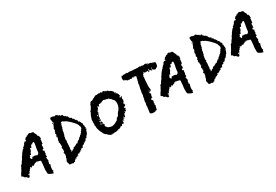

<svg xmlns="http://www.w3.org/2000/svg" viewBox="29 -1211 2799 1944"><g transform="rotate(-30 1428.5 -239.5)"><path d="M-4 -126Q-3 -127 -3 -129Q-1 -133 8 -150Q16 -164 21 -169Q24 -172 25 -175Q25 -176 26.5 -178Q28 -180 29 -182Q30 -184 30 -185Q31 -186 31 -187L36 -196L41 -205L45 -212H46V-217L44 -219Q45 -219 54 -226Q56 -228 59 -230.5Q62 -233 63 -234L65 -236Q70 -250 87 -269L88 -271Q90 -273 92 -275L96 -288Q100 -291 109 -304Q112 -309 115.5 -315Q119 -321 120 -323Q126 -328 134 -340Q140 -349 147 -356L153 -357Q154 -357 156 -359L157 -361V-362L156 -367L159 -372H163Q167 -372 168 -376L169 -381L177 -384L180 -387Q182 -388 180 -390V-391Q184 -391 185 -395L187 -402L200 -412L202 -414L203 -419H206Q205 -419 205 -418Q203 -416 205 -413Q207 -411 210 -411L216 -412Q217 -412 219 -414Q220 -417 219 -418V-420L218 -422Q216 -424 214 -425L217 -428Q223 -432 224 -436L226 -438Q228 -441 230 -443L233 -446H241Q243 -446 244 -447L246 -449L247 -455L254 -456Q255 -457 256 -457Q258 -454 261 -454Q265 -454 266 -458V-459Q266 -462 265 -463L271 -464H272Q274 -462 275 -464L285 -466L292 -463L293 -461Q294 -458 298 -458L307 -459L310 -457Q313 -456 316 -457L317 -458L323 -452Q323 -451 325 -451L328 -450L329 -441V-439Q332 -436 332 -435Q338 -424 345 -409V-407L343 -402V-400L344 -398L346 -396H351Q352 -393 355 -393V-384Q355 -382 358 -380L360 -379L358 -369V-366L360 -360L358 -355L355 -354Q349 -353 351 -349V-345L352 -342L353 -341V-339L352 -337Q351 -336 351 -334L347 -302L345 -303L342 -304Q339 -304 337 -302Q334 -299 335 -296L336 -294L334 -292Q333 -291 333 -289V-283Q333 -280 336 -278H338Q337 -277 335 -274L333 -271V-266Q333 -262 334 -261L335 -259V-257L336 -256V-254L331 -258Q328 -261 325 -259Q323 -253 323 -253L324 -252L321 -253H319L317 -251Q314 -248 316 -247Q318 -241 320 -239L323 -238L326 -237H330L329 -235Q328 -234 328 -230L329 -228Q325 -227 327 -223V-222L326 -221Q324 -219 324 -217L326 -206L325 -204V-202Q324 -198 322 -198Q319 -196 319 -193L322 -169Q314 -169 310 -165Q306 -161 309 -158L313 -154L311 -148Q309 -145 311 -143L315 -138L314 -126L307 -117Q306 -114 307 -111L309 -107Q304 -102 304 -92Q304 -91 306 -89Q307 -88 309 -88H312L313 -86Q299 -52 302 -22Q302 -20 305 -18L308 -16L301 -9Q301 -8 300 -7L297 11Q268 5 244 -13L242 -19Q238 -26 240 -42V-48Q238 -62 240 -72Q240 -82 241 -86L242 -88V-91Q244 -99 244 -101V-111Q246 -113 245 -118L246 -121V-123Q245 -127 246 -133L247 -138V-144L248 -152V-159Q248 -161 247 -162Q247 -166 244 -166L230 -171H227L225 -170L223 -171L221 -172H219L218 -173Q218 -176 216 -176Q213 -177 212 -176Q207 -174 207 -169H206V-175Q206 -180 202 -180Q200 -180 199 -179Q197 -177 197 -176L196 -172Q195 -173 193 -173L185 -175Q182 -175 180 -172L177 -164L174 -166Q172 -168 169 -166L160 -159Q159 -159 158 -158L152 -156L151 -160Q150 -164 146 -164H144Q143 -164 141 -162Q140 -161 140 -159L141 -155L138 -156H135L133 -155L129 -151L121 -150L113 -149Q112 -149 111 -148L104 -142L103 -141L102 -139V-133Q100 -131 96 -131Q91 -131 91 -127L89 -117L83 -113Q82 -112 82 -112Q82 -110 81 -110Q81 -108 82 -107L84 -103L83 -101Q83 -100 82 -100L70 -91Q68 -89 68 -86L69 -79L67 -75L64 -77Q61 -79 59 -77L55 -75L54 -76Q51 -77 48 -80Q47 -85 38 -92L34 -96Q32 -98 30 -98L26 -97L15 -106L13 -114L11 -116Q8 -119 6 -119Q-1 -120 -4 -126ZM175 -253H172Q167 -253 167 -248L168 -240Q168 -238 169 -237L173 -233L172 -232Q172 -225 179 -224H180Q184 -224 184 -227Q186 -229 186 -231L189 -237Q191 -241 192 -242L206 -239Q208 -239 209 -240L212 -241L232 -237L241 -231Q243 -229 246 -231L258 -238L260 -240L265 -251Q266 -251 266 -253Q265 -258 267 -271L268 -280L270 -290L271 -299L273 -308L274 -313L275 -317Q276 -318 276.5 -321Q277 -324 277 -326V-330L278 -335L279 -340L280 -345V-362L278 -366Q275 -367 274 -366L261 -363Q258 -363 258 -359L257 -354L252 -352Q252 -354 249 -355H247L245 -354H242Q241 -354 240 -353L238 -351V-348L239 -346L240 -345L237 -343Q235 -341 235 -340Q234 -327 227 -327L226 -326L224 -325Q224 -327 223 -327L222 -328Q221 -328 220 -329Q219 -330 218 -329L215 -328Q212 -325 213 -322Q214 -321 214 -320L212 -316V-310L204 -293L200 -291Q198 -289 198 -287Q193 -271 189 -264Q187 -269 180 -269Q176 -269 176 -264ZM70 -111 68 -109Q67 -108 68 -107Q68 -98 74 -98H77Q81 -99 81 -102V-105L80 -107L75 -110Q74 -112 70 -111ZM121 -150 123 -151H124L127 -154Q127 -158 126 -159L124 -160L122 -162H120Q118 -162 116 -159V-158L115 -156Q114 -154 115 -153L117 -151Q118 -150 121 -150ZM123 -158Q124 -158 124 -157V-155L120 -159Q123 -159 123 -158ZM263 -456 262 -459 266 -460 265 -458Q264 -456 263 -456ZM221 -321 220 -323 222 -324Q222 -322 221 -321ZM215 -168V-169L216 -170Q216 -168 215 -168Z M473 -8 472 -13 471 -18Q469 -26 471 -30L477 -42L484 -55L483 -57L481 -59Q480 -62 483 -65L485 -67L487 -70Q492 -82 492 -97L494 -98L493 -101L492 -104L488 -108Q490 -110 490 -111L489 -112L487 -113Q484 -117 489 -123L491 -122L493 -121L496 -127L499 -132L498 -138L496 -143L500 -149L498 -158L495 -169Q497 -175 497 -177L502 -181L506 -185L505 -187Q503 -189 502 -190Q504 -196 504 -201L503 -206V-211Q503 -212 501 -213L499 -214L501 -215Q503 -216 503 -217V-226H497L498 -228V-231L497 -233L496 -235Q495 -238 496 -241Q502 -239 503 -239Q504 -240 504 -242L503 -243L502 -244V-254L500 -258L497 -262H504L507 -268V-270Q509 -272 510 -276L511 -278L512 -281L509 -286L505 -291L506 -293L507 -294Q507 -296 505 -298L508 -304Q514 -306 515 -306L514 -307Q513 -308 513 -309H510L507 -308Q507 -310 506 -311L514 -313Q516 -319 513 -323L511 -327L509 -331L512 -335Q514 -337 516 -338V-343L515 -348L519 -351L523 -354V-368L522 -382Q525 -386 531 -394Q532 -397 534 -407L537 -410L538 -415L539 -419L547 -425L555 -432L551 -436L548 -433L546 -429Q542 -426 538 -425L533 -430V-429Q536 -436 550 -441Q547 -447 543 -451Q544 -457 543 -467L541 -474L540 -482L544 -488L548 -493L551 -494H567L572 -493L575 -491L579 -489Q584 -489 586 -490Q587 -487 590 -484Q601 -488 610 -490Q611 -489 614 -487L618 -482L621 -480L624 -479Q629 -477 627 -474L631 -472L635 -470Q636 -469 639 -470H643L644 -466L645 -462Q646 -458 652 -456Q652 -457 655 -460Q657 -459 666 -459L668 -455L671 -451L670 -448L669 -445L673 -443L677 -441Q681 -440 679 -433L684 -432L688 -431L690 -432H693L696 -420H704Q706 -420 706 -418L707 -417Q707 -416 707.5 -414.5Q708 -413 709 -410.5Q710 -408 711 -406V-402L713 -400L716 -398Q718 -392 718 -392L721 -391H724Q727 -390 729 -386H735Q737 -380 737 -380Q737 -378 735 -368Q742 -370 743 -371L744 -369V-367L746 -366L748 -365L752 -358L756 -350V-345H764L766 -340L768 -334L771 -332L775 -330Q776 -329 775 -328Q775 -326 773 -318Q773 -317 775 -315Q781 -315 784 -316Q785 -307 792 -302Q793 -299 792 -296L791 -292L790 -289L794 -291L798 -292Q798 -287 797 -286Q798 -285 804 -277L802 -271L799 -264L800 -262V-259L803 -258H806L809 -257Q808 -256 805.5 -255Q803 -254 801 -254L803 -253L804 -251L806 -249Q804 -243 804 -242Q804 -240 806 -232L810 -228Q807 -226 805 -222L802 -221L799 -220Q801 -218 801 -217H810Q807 -212 804 -206H800L797 -195L794 -184Q794 -183 792 -179L790 -177L789 -174Q787 -166 787 -165Q782 -163 776 -159Q777 -157 775 -153L773 -150L771 -148H767V-141Q766 -139 759 -132L753 -133L747 -134L750 -125H744L742 -119L739 -112H736L732 -111L730 -112Q728 -114 727 -115V-112L729 -109L731 -106L727 -103L724 -101Q723 -101 721 -103L720 -105L719 -107L718 -108H716L713 -100L711 -92L701 -90L691 -87L690 -85L688 -83L685 -78V-74L684 -70L682 -68L679 -66L676 -68L672 -71L669 -65H664Q662 -67 659 -68L658 -67L657 -65Q658 -64 660 -61H659L657 -60L655 -55L653 -50Q651 -51 646.5 -53.5Q642 -56 640 -57Q641 -55 642.5 -52Q644 -49 644 -48L642 -44Q641 -45 639 -46L637 -48Q635 -44 633 -43L631 -41L629 -38Q625 -42 621 -42L622 -38L623 -34Q620 -34 619 -33L616 -36L613 -38Q611 -36 608 -35L605 -38Q603 -32 603 -31Q603 -30 605 -22H603L600 -21L598 -23L595 -25Q594 -24 592 -17Q581 -17 578 -16L575 -13L571 -9Q570 -9 569 -8L567 0L565 -1H562L564 -4L565 -7Q565 -8 563 -14Q563 -13 561.5 -8Q560 -3 559 0H557L554 -1L552 2L549 5L545 7V11L544 15Q541 16 537 18L531 16L528 20L525 24L521 22H520L518 23L513 20L507 16H506Q505 16 503.5 16.5Q502 17 499.5 17.5Q497 18 495 18L487 16L479 13Q474 3 477 -4ZM566 -118 562 -116 561 -115 558 -114 561 -113H563L565 -112L566 -104V-96Q560 -93 560 -88L562 -86L568 -92L574 -89Q577 -101 589 -101L593 -102L596 -104L597 -108L598 -112L601 -114L605 -116L610 -117H615Q643 -131 650 -136L654 -133L657 -130Q658 -132 658 -138H662L664 -143L666 -147L672 -149L676 -151Q678 -155 679 -156L680 -157L681 -158L689 -156L690 -158L691 -161Q691 -162 692 -162L693 -164L696 -167L697 -169L698 -171L700 -172H702L704 -175L705 -177H709L713 -180L716 -183Q719 -186 720 -193Q722 -192 729 -192Q732 -197 734 -202Q740 -206 743 -208Q744 -211 744 -218L749 -221L751 -222L753 -223Q755 -233 755 -234L759 -236L763 -238L765 -244L767 -249Q770 -263 763 -273Q761 -275 761 -277Q761 -292 733 -323Q730 -326 722.5 -334Q715 -342 711 -346Q699 -358 694 -362L683 -371L671 -381L657 -388L642 -395Q642 -400 641 -402Q638 -399 636 -399Q625 -400 620 -402L614 -398Q615 -394 617 -392Q613 -380 605 -372L609 -366L606 -362L603 -357V-354L602 -351Q602 -348 604 -344L600 -341L597 -339L596 -331L595 -323Q593 -321 590 -320L591 -314Q589 -312 589 -310Q589 -309 591 -299L589 -296L587 -292L581 -265H577L576 -250Q574 -239 572 -234L574 -230L572 -226L570 -223L572 -218L574 -214V-200Q573 -200 572 -201Q571 -202 569 -202V-197L570 -187V-176Q567 -148 567 -146Q566 -145 566 -143L567 -140L568 -137L567 -133V-128Q565 -123 563 -122Q564 -121 566 -118ZM507 -139Q503 -143 500 -141Q504 -137 507 -139ZM531 -370H530L528 -371Q527 -371 526 -368H529Q530 -367 530 -369ZM512 -292 513 -289V-287H515V-290ZM521 -190H516L519 -187Q519 -188 521 -190ZM493 -104H496Q494 -106 494 -107Q493 -106 493 -104ZM631 -46 630 -48Q630 -47 631 -46ZM527 -380 525 -379Q527 -379 527 -380ZM495 -119V-117Q496 -117 497 -118Q496 -118 495 -119ZM794 -280H797Q796 -281 794 -281ZM742 -200H741Q741 -199 742 -198Z M899 -195H897Q895 -196 897 -201L898 -204V-206L899 -210L900 -213Q899 -215 899 -222V-230Q897 -239 900 -243V-259Q900 -270 903 -274L911 -299L913 -302L914 -306Q916 -312 916 -314Q920 -315 922 -322L924 -326Q925 -328 927 -330L928 -335L929 -340Q931 -347 930 -350L934 -346Q935 -354 941 -356L946 -366Q949 -372 953 -375Q955 -384 960 -387Q959 -393 963 -397Q963 -398 961 -400L970 -413L978 -426Q987 -434 993 -432H998Q1000 -432 1006 -434L1012 -439L1018 -443Q1026 -448 1033 -448Q1035 -450 1036 -453Q1046 -454 1053 -461H1058L1062 -460L1068 -461Q1071 -461 1073 -458Q1074 -462 1080 -461H1089Q1097 -465 1099 -465Q1101 -464 1105 -456Q1106 -460 1110 -462H1113Q1117 -462 1118 -463Q1119 -456 1132 -453Q1134 -461 1145 -461L1151 -456L1158 -450L1161 -452L1164 -454Q1165 -448 1166.5 -445Q1168 -442 1172 -443H1175L1179 -444Q1181 -444 1187 -442L1190 -438L1193 -434Q1197 -430 1202 -428Q1203 -422 1213 -424Q1217 -421 1226 -412L1231 -406L1237 -399L1236 -396V-393Q1237 -390 1240 -389Q1235 -381 1240 -376Q1244 -377 1243 -381V-384L1242 -387Q1245 -392 1247 -388Q1248 -387 1248 -382Q1253 -380 1251 -370Q1260 -369 1264 -359L1266 -350L1267 -340H1269L1272 -339Q1274 -335 1272.5 -333.5Q1271 -332 1265 -333Q1263 -333 1263 -331Q1262 -323 1257 -315Q1263 -318 1267 -318Q1268 -322 1281 -322Q1279 -317 1285 -314Q1283 -313 1280 -313H1278L1276 -307L1274 -302Q1273 -295 1274 -289L1280 -287Q1275 -284 1276 -280Q1276 -276 1275 -275Q1274 -271 1267 -266Q1273 -266 1274 -265Q1275 -264 1275 -260H1272L1268 -259Q1263 -257 1262 -255Q1263 -245 1262 -244Q1268 -241 1268 -236L1267 -229L1266 -223Q1265 -218 1258 -216Q1253 -221 1245 -214Q1249 -210 1245 -206Q1256 -202 1258 -197Q1249 -194 1247 -183Q1250 -178 1247 -174Q1246 -172 1240 -168Q1235 -170 1235 -175Q1232 -177 1230 -175L1228 -173Q1228 -172 1230 -170Q1233 -168 1236 -170Q1236 -167 1235 -166L1233 -167Q1230 -167 1229 -160Q1225 -151 1221 -155L1219 -156L1217 -157Q1216 -158 1215 -157Q1214 -154 1214 -147V-136Q1213 -134 1211 -136L1209 -137L1208 -138L1209 -134L1210 -129Q1209 -128 1208 -124L1207 -122L1205 -119L1202 -120Q1199 -122 1197 -124Q1200 -128 1195 -135Q1191 -128 1191 -124V-121Q1191 -118 1190 -116V-114L1191 -111Q1193 -108 1191 -105L1188 -109L1186 -113Q1184 -116 1179 -118Q1176 -113 1177 -109Q1177 -105 1182 -110Q1183 -107 1185 -103H1177Q1183 -98 1180 -88Q1177 -91 1176 -95L1175 -100Q1173 -104 1169 -105Q1165 -100 1166 -93L1167 -86V-79Q1160 -79 1157 -67Q1148 -76 1145 -78Q1142 -76 1142 -73V-70L1140 -68Q1138 -66 1137 -64L1134 -58Q1131 -61 1130 -61Q1128 -61 1127 -60Q1125 -58 1122 -62L1119 -61L1117 -60Q1115 -56 1113 -55L1110 -53L1108 -51Q1107 -48 1104 -48L1100 -49Q1097 -50 1092 -45Q1085 -50 1083 -48L1081 -44L1080 -41L1079 -38L1074 -42L1068 -46L1067 -42L1065 -38L1061 -41L1058 -44Q1055 -42 1057 -40L1058 -38L1059 -35Q1057 -35 1056 -36L1053 -38Q1045 -34 1039 -40L1032 -37L1027 -35Q1021 -34 1015 -40Q1010 -29 999 -38Q994 -33 993 -33L988 -39L984 -43Q980 -45 978 -45Q976 -50 971 -48L968 -53L964 -58Q960 -65 954 -67Q949 -67 945 -74L942 -78Q941 -80 936 -81Q934 -91 928 -97V-100Q928 -101 926 -103Q922 -107 919 -115L917 -121L914 -127L911 -133L910 -139Q908 -145 905 -151Q898 -177 901 -194ZM956 -208Q958 -206 960 -206H963Q966 -206 972 -200L974 -202L975 -204L978 -200L981 -195Q984 -190 980 -186L981 -184L982 -183Q984 -181 982 -179L980 -181L977 -182Q977 -174 974 -172Q973 -170 974 -169Q975 -168 978 -169L983 -171L987 -173Q992 -160 988 -156L986 -154L985 -152Q983 -148 983 -145Q990 -141 987 -133Q997 -132 1004 -117Q1018 -116 1024 -110Q1030 -112 1033 -107Q1047 -109 1048 -105L1053 -107Q1055 -108 1058 -108Q1065 -108 1074 -112L1081 -115L1089 -117L1095 -122L1101 -126Q1105 -128 1113 -131Q1125 -140 1128 -155L1132 -157L1136 -158Q1142 -160 1144 -163L1148 -167Q1149 -168 1151 -170L1152 -172Q1166 -201 1181 -212Q1185 -225 1191 -227Q1219 -282 1197 -325Q1185 -332 1179 -346L1176 -348L1172 -350L1169 -353L1167 -355Q1164 -358 1161 -357Q1162 -372 1156 -369L1149 -361Q1144 -363 1146 -368Q1135 -376 1128 -371Q1125 -377 1119 -373L1116 -375L1114 -377Q1111 -379 1109 -377L1101 -383Q1093 -374 1086 -377L1081 -374L1076 -370Q1073 -369 1069 -369H1065Q1062 -371 1060 -365Q1041 -369 1039 -363L1038 -359V-356Q1037 -352 1030 -349Q1035 -341 1029 -339Q1027 -341 1027 -343V-348Q1028 -351 1022 -353L1021 -355V-356Q1021 -358 1019 -358Q1017 -356 1017 -355L1018 -353V-352Q1011 -351 1016 -342Q1012 -339 1012 -332Q1009 -331 1007 -324L1006 -320L1004 -316Q999 -318 999 -313L998 -310Q996 -308 995 -308V-319Q993 -320 991 -318Q989 -314 990 -313Q993 -312 995 -306L996 -302L999 -298Q997 -296 993 -295H986Q987 -291 992 -285L990 -282L989 -278Q987 -274 984 -276Q982 -274 983 -271L985 -269V-266Q979 -265 981 -253Q982 -249 981 -248L980 -246L979 -245Q976 -244 982 -236H974Q977 -234 978 -229Q979 -227 979 -222Q976 -210 968 -208L970 -214Q961 -217 956 -208ZM948 -186 952 -183 957 -181Q964 -178 965 -174L968 -176L972 -177Q970 -178 967 -180Q964 -182 963 -182Q965 -188 964 -189L959 -184Q951 -192 948 -186ZM971 -276H969Q967 -278 966 -276Q971 -266 974 -262Q976 -264 976 -268L977 -272Q977 -274 979 -276Q973 -279 971 -276ZM967 -195V-197Q964 -199 962 -197Q961 -197 961 -195L963 -193Q964 -192 968 -192ZM970 -234 968 -233 967 -232Q965 -232 965 -230L969 -227L973 -224Q974 -228 970 -234ZM1002 -328Q1002 -332 998 -328Q998 -322 999 -319Q1002 -324 1002 -328ZM954 -234 963 -225Q961 -234 954 -234ZM999 -403 997 -400Q996 -399 998 -395Q1001 -399 999 -403ZM991 -286Q995 -280 998 -283Q992 -287 991 -286ZM1153 -446 1152 -445 1151 -443 1153 -441 1155 -442V-444ZM995 -142 986 -139Q993 -138 995 -142ZM1276 -219 1278 -222 1279 -224 1276 -225 1272 -226Q1272 -225 1273.5 -223Q1275 -221 1276 -219ZM1252 -259Q1253 -263 1250 -264Q1249 -260 1252 -259ZM1257 -166V-168L1256 -171Q1254 -166 1257 -166ZM1256 -178Q1255 -178 1254 -179Q1253 -180 1252 -181Q1252 -177 1256 -178ZM1088 -409V-404L1090 -406L1091 -408Q1089 -408 1088 -409ZM1272 -317Q1270 -319 1269 -321Q1270 -317 1272 -317ZM1268 -345 1269 -344Q1270 -344 1270 -345Q1269 -346 1268 -345ZM1269 -250 1268 -248H1270Q1270 -250 1271 -252ZM1247 -175V-173L1248 -174Q1247 -174 1247 -175Z M1385 -445Q1378 -445 1375 -459Q1374 -462 1374 -470V-480Q1375 -481 1377 -485L1379 -490Q1380 -497 1384 -499Q1388 -501 1389 -498L1390 -495L1391 -493L1395 -497L1400 -500Q1405 -505 1410 -498Q1414 -500 1417 -500L1424 -499Q1433 -498 1437 -503Q1439 -497 1442 -499L1445 -500H1449Q1449 -495 1454 -492Q1461 -500 1463 -498L1464 -496L1467 -495Q1471 -495 1478 -498L1485 -496L1492 -494Q1500 -492 1507 -495Q1509 -492 1513 -490Q1517 -489 1519 -495Q1525 -488 1533 -493L1539 -491L1545 -490Q1550 -489 1558 -491Q1562 -487 1567 -489L1571 -491Q1575 -493 1576 -493L1578 -488L1579 -489L1581 -490L1583 -492Q1584 -493 1588 -491Q1591 -493 1594 -490L1597 -487L1600 -485Q1601 -485 1602 -486Q1604 -488 1605 -490Q1609 -490 1610 -489L1614 -485Q1617 -482 1622 -483Q1623 -489 1631 -487Q1630 -485 1630 -482Q1632 -480 1633 -480Q1636 -480 1637 -481Q1639 -483 1639 -486L1645 -487H1652Q1653 -483 1657 -484L1660 -486Q1664 -486 1665 -485Q1662 -480 1665 -474Q1667 -467 1672 -471L1673 -477Q1673 -480 1675 -482Q1679 -474 1679 -474L1681 -465Q1683 -474 1690 -471L1693 -469L1696 -468Q1698 -467 1702 -469Q1704 -469 1706 -467L1709 -464Q1710 -460 1715 -462L1719 -461L1723 -460Q1727 -459 1728 -455Q1731 -458 1743 -452Q1744 -453 1748 -453Q1751 -453 1749 -451Q1753 -433 1748 -415Q1742 -396 1724 -393Q1721 -385 1714 -386L1708 -387L1703 -390L1699 -392L1695 -395Q1692 -396 1690 -402L1688 -403H1686Q1690 -417 1688 -426Q1683 -424 1684 -417V-410Q1684 -408 1682 -404Q1687 -395 1683 -391Q1683 -392 1681.5 -396Q1680 -400 1679 -402Q1677 -400 1676 -398V-396L1675 -394Q1670 -392 1669 -399L1667 -406Q1666 -408 1663 -411Q1663 -410 1661 -400Q1658 -404 1656 -415L1655 -422V-429Q1652 -428 1650 -421L1649 -415L1648 -409L1650 -406L1653 -403Q1656 -398 1655 -397Q1650 -403 1642 -398L1638 -402V-406L1637 -410Q1635 -419 1630 -412V-413Q1624 -403 1621 -412Q1620 -413 1618 -411L1617 -409L1616 -408L1614 -410L1611 -411Q1608 -412 1607 -415Q1600 -409 1598 -414L1597 -420L1596 -427Q1592 -427 1592 -418Q1592 -413 1590 -411Q1589 -407 1583 -405Q1569 -399 1582 -394Q1580 -392 1579 -392H1577L1576 -391Q1573 -388 1571 -387Q1575 -382 1573 -371L1572 -362L1571 -354Q1570 -340 1568 -313L1567 -293L1566 -274Q1565 -271 1566 -262L1567 -254L1569 -245Q1571 -224 1566 -221Q1566 -228 1565 -229Q1562 -223 1559 -220Q1555 -218 1553 -218Q1548 -216 1548 -212Q1541 -215 1539 -214Q1535 -214 1537 -211L1541 -207Q1545 -204 1550 -204Q1547 -199 1548 -198L1549 -196L1551 -194Q1555 -190 1551 -187Q1548 -188 1546.5 -186.5Q1545 -185 1546 -181V-173Q1545 -171 1544 -167.5Q1543 -164 1543 -163Q1547 -156 1543 -152L1541 -153L1539 -155Q1537 -158 1535 -156L1533 -153L1530 -150Q1527 -147 1528 -143Q1522 -144 1519 -141Q1522 -138 1527 -137Q1529 -128 1539 -127Q1532 -117 1534 -115H1535L1536 -114Q1537 -113 1536 -109Q1531 -107 1531 -103V-99Q1530 -97 1528 -95L1532 -93L1536 -90Q1522 -85 1534 -73Q1533 -71 1531 -65L1529 -56Q1528 -45 1521 -38Q1529 -35 1525 -31L1523 -29L1521 -26Q1518 -23 1518 -20Q1511 -23 1509 -28Q1510 -18 1500 -17L1491 -16Q1490 -16 1486.5 -15.5Q1483 -15 1482 -14Q1479 -17 1473 -17H1468L1463 -16L1457 -20L1450 -24Q1443 -28 1443 -34Q1445 -38 1445 -41V-48Q1445 -58 1449 -62Q1448 -66 1448 -74L1451 -86Q1455 -102 1452 -110L1454 -123L1457 -135Q1461 -151 1458 -159Q1467 -188 1471 -219Q1475 -220 1475 -224Q1475 -228 1472 -229Q1475 -234 1475 -240V-246L1474 -251Q1480 -266 1481 -282L1483 -297Q1485 -307 1487 -312Q1489 -314 1490 -318V-323Q1488 -331 1495 -334Q1487 -339 1493 -350L1495 -355L1497 -359Q1499 -364 1497 -367Q1500 -368 1500 -371V-376Q1499 -383 1505 -385Q1503 -391 1503 -395Q1505 -401 1509 -402Q1507 -406 1509 -414L1510 -419L1511 -423Q1510 -430 1494 -424Q1495 -429 1493.5 -431.5Q1492 -434 1490 -433Q1484 -431 1482 -423L1479 -426L1478 -429V-431Q1478 -436 1473 -428Q1472 -430 1470 -432Q1469 -433 1468 -433Q1466 -433 1463 -427L1459 -423Q1457 -421 1455 -421V-427Q1451 -427 1448 -428L1440 -429Q1433 -430 1431 -421Q1429 -423 1429 -425L1428 -429Q1425 -432 1421 -430L1418 -428Q1415 -428 1414 -429Q1413 -431 1409 -435L1402 -438Q1393 -443 1392 -449Q1388 -445 1385 -445ZM1551 -235 1549 -231 1545 -228Q1542 -223 1544 -221Q1551 -223 1552 -227Q1555 -230 1551 -235ZM1620 -416Q1624 -419 1621 -425Q1618 -421 1620 -416ZM1542 -245 1544 -243 1546 -241Q1547 -240 1549 -241Q1546 -246 1542 -245ZM1386 -450Q1390 -451 1388 -456Q1384 -452 1386 -450ZM1551 -274Q1549 -278 1545 -276Q1547 -273 1551 -274ZM1721 -448Q1721 -454 1722 -456Q1717 -452 1721 -448ZM1704 -305V-308Q1703 -306 1704 -305ZM1709 -359V-358Z M1625 -126Q1626 -127 1626 -129Q1628 -133 1637 -150Q1645 -164 1650 -169Q1653 -172 1654 -175Q1654 -176 1655.5 -178Q1657 -180 1658 -182Q1659 -184 1659 -185Q1660 -186 1660 -187L1665 -196L1670 -205L1674 -212H1675V-217L1673 -219Q1674 -219 1683 -226Q1685 -228 1688 -230.5Q1691 -233 1692 -234L1694 -236Q1699 -250 1716 -269L1717 -271Q1719 -273 1721 -275L1725 -288Q1729 -291 1738 -304Q1741 -309 1744.5 -315Q1748 -321 1749 -323Q1755 -328 1763 -340Q1769 -349 1776 -356L1782 -357Q1783 -357 1785 -359L1786 -361V-362L1785 -367L1788 -372H1792Q1796 -372 1797 -376L1798 -381L1806 -384L1809 -387Q1811 -388 1809 -390V-391Q1813 -391 1814 -395L1816 -402L1829 -412L1831 -414L1832 -419H1835Q1834 -419 1834 -418Q1832 -416 1834 -413Q1836 -411 1839 -411L1845 -412Q1846 -412 1848 -414Q1849 -417 1848 -418V-420L1847 -422Q1845 -424 1843 -425L1846 -428Q1852 -432 1853 -436L1855 -438Q1857 -441 1859 -443L1862 -446H1870Q1872 -446 1873 -447L1875 -449L1876 -455L1883 -456Q1884 -457 1885 -457Q1887 -454 1890 -454Q1894 -454 1895 -458V-459Q1895 -462 1894 -463L1900 -464H1901Q1903 -462 1904 -464L1914 -466L1921 -463L1922 -461Q1923 -458 1927 -458L1936 -459L1939 -457Q1942 -456 1945 -457L1946 -458L1952 -452Q1952 -451 1954 -451L1957 -450L1958 -441V-439Q1961 -436 1961 -435Q1967 -424 1974 -409V-407L1972 -402V-400L1973 -398L1975 -396H1980Q1981 -393 1984 -393V-384Q1984 -382 1987 -380L1989 -379L1987 -369V-366L1989 -360L1987 -355L1984 -354Q1978 -353 1980 -349V-345L1981 -342L1982 -341V-339L1981 -337Q1980 -336 1980 -334L1976 -302L1974 -303L1971 -304Q1968 -304 1966 -302Q1963 -299 1964 -296L1965 -294L1963 -292Q1962 -291 1962 -289V-283Q1962 -280 1965 -278H1967Q1966 -277 1964 -274L1962 -271V-266Q1962 -262 1963 -261L1964 -259V-257L1965 -256V-254L1960 -258Q1957 -261 1954 -259Q1952 -253 1952 -253L1953 -252L1950 -253H1948L1946 -251Q1943 -248 1945 -247Q1947 -241 1949 -239L1952 -238L1955 -237H1959L1958 -235Q1957 -234 1957 -230L1958 -228Q1954 -227 1956 -223V-222L1955 -221Q1953 -219 1953 -217L1955 -206L1954 -204V-202Q1953 -198 1951 -198Q1948 -196 1948 -193L1951 -169Q1943 -169 1939 -165Q1935 -161 1938 -158L1942 -154L1940 -148Q1938 -145 1940 -143L1944 -138L1943 -126L1936 -117Q1935 -114 1936 -111L1938 -107Q1933 -102 1933 -92Q1933 -91 1935 -89Q1936 -88 1938 -88H1941L1942 -86Q1928 -52 1931 -22Q1931 -20 1934 -18L1937 -16L1930 -9Q1930 -8 1929 -7L1926 11Q1897 5 1873 -13L1871 -19Q1867 -26 1869 -42V-48Q1867 -62 1869 -72Q1869 -82 1870 -86L1871 -88V-91Q1873 -99 1873 -101V-111Q1875 -113 1874 -118L1875 -121V-123Q1874 -127 1875 -133L1876 -138V-144L1877 -152V-159Q1877 -161 1876 -162Q1876 -166 1873 -166L1859 -171H1856L1854 -170L1852 -171L1850 -172H1848L1847 -173Q1847 -176 1845 -176Q1842 -177 1841 -176Q1836 -174 1836 -169H1835V-175Q1835 -180 1831 -180Q1829 -180 1828 -179Q1826 -177 1826 -176L1825 -172Q1824 -173 1822 -173L1814 -175Q1811 -175 1809 -172L1806 -164L1803 -166Q1801 -168 1798 -166L1789 -159Q1788 -159 1787 -158L1781 -156L1780 -160Q1779 -164 1775 -164H1773Q1772 -164 1770 -162Q1769 -161 1769 -159L1770 -155L1767 -156H1764L1762 -155L1758 -151L1750 -150L1742 -149Q1741 -149 1740 -148L1733 -142L1732 -141L1731 -139V-133Q1729 -131 1725 -131Q1720 -131 1720 -127L1718 -117L1712 -113Q1711 -112 1711 -112Q1711 -110 1710 -110Q1710 -108 1711 -107L1713 -103L1712 -101Q1712 -100 1711 -100L1699 -91Q1697 -89 1697 -86L1698 -79L1696 -75L1693 -77Q1690 -79 1688 -77L1684 -75L1683 -76Q1680 -77 1677 -80Q1676 -85 1667 -92L1663 -96Q1661 -98 1659 -98L1655 -97L1644 -106L1642 -114L1640 -116Q1637 -119 1635 -119Q1628 -120 1625 -126ZM1804 -253H1801Q1796 -253 1796 -248L1797 -240Q1797 -238 1798 -237L1802 -233L1801 -232Q1801 -225 1808 -224H1809Q1813 -224 1813 -227Q1815 -229 1815 -231L1818 -237Q1820 -241 1821 -242L1835 -239Q1837 -239 1838 -240L1841 -241L1861 -237L1870 -231Q1872 -229 1875 -231L1887 -238L1889 -240L1894 -251Q1895 -251 1895 -253Q1894 -258 1896 -271L1897 -280L1899 -290L1900 -299L1902 -308L1903 -313L1904 -317Q1905 -318 1905.5 -321Q1906 -324 1906 -326V-330L1907 -335L1908 -340L1909 -345V-362L1907 -366Q1904 -367 1903 -366L1890 -363Q1887 -363 1887 -359L1886 -354L1881 -352Q1881 -354 1878 -355H1876L1874 -354H1871Q1870 -354 1869 -353L1867 -351V-348L1868 -346L1869 -345L1866 -343Q1864 -341 1864 -340Q1863 -327 1856 -327L1855 -326L1853 -325Q1853 -327 1852 -327L1851 -328Q1850 -328 1849 -329Q1848 -330 1847 -329L1844 -328Q1841 -325 1842 -322Q1843 -321 1843 -320L1841 -316V-310L1833 -293L1829 -291Q1827 -289 1827 -287Q1822 -271 1818 -264Q1816 -269 1809 -269Q1805 -269 1805 -264ZM1699 -111 1697 -109Q1696 -108 1697 -107Q1697 -98 1703 -98H1706Q1710 -99 1710 -102V-105L1709 -107L1704 -110Q1703 -112 1699 -111ZM1750 -150 1752 -151H1753L1756 -154Q1756 -158 1755 -159L1753 -160L1751 -162H1749Q1747 -162 1745 -159V-158L1744 -156Q1743 -154 1744 -153L1746 -151Q1747 -150 1750 -150ZM1752 -158Q1753 -158 1753 -157V-155L1749 -159Q1752 -159 1752 -158ZM1892 -456 1891 -459 1895 -460 1894 -458Q1893 -456 1892 -456ZM1850 -321 1849 -323 1851 -324Q1851 -322 1850 -321ZM1844 -168V-169L1845 -170Q1845 -168 1844 -168Z M2102 -8 2101 -13 2100 -18Q2098 -26 2100 -30L2106 -42L2113 -55L2112 -57L2110 -59Q2109 -62 2112 -65L2114 -67L2116 -70Q2121 -82 2121 -97L2123 -98L2122 -101L2121 -104L2117 -108Q2119 -110 2119 -111L2118 -112L2116 -113Q2113 -117 2118 -123L2120 -122L2122 -121L2125 -127L2128 -132L2127 -138L2125 -143L2129 -149L2127 -158L2124 -169Q2126 -175 2126 -177L2131 -181L2135 -185L2134 -187Q2132 -189 2131 -190Q2133 -196 2133 -201L2132 -206V-211Q2132 -212 2130 -213L2128 -214L2130 -215Q2132 -216 2132 -217V-226H2126L2127 -228V-231L2126 -233L2125 -235Q2124 -238 2125 -241Q2131 -239 2132 -239Q2133 -240 2133 -242L2132 -243L2131 -244V-254L2129 -258L2126 -262H2133L2136 -268V-270Q2138 -272 2139 -276L2140 -278L2141 -281L2138 -286L2134 -291L2135 -293L2136 -294Q2136 -296 2134 -298L2137 -304Q2143 -306 2144 -306L2143 -307Q2142 -308 2142 -309H2139L2136 -308Q2136 -310 2135 -311L2143 -313Q2145 -319 2142 -323L2140 -327L2138 -331L2141 -335Q2143 -337 2145 -338V-343L2144 -348L2148 -351L2152 -354V-368L2151 -382Q2154 -386 2160 -394Q2161 -397 2163 -407L2166 -410L2167 -415L2168 -419L2176 -425L2184 -432L2180 -436L2177 -433L2175 -429Q2171 -426 2167 -425L2162 -430V-429Q2165 -436 2179 -441Q2176 -447 2172 -451Q2173 -457 2172 -467L2170 -474L2169 -482L2173 -488L2177 -493L2180 -494H2196L2201 -493L2204 -491L2208 -489Q2213 -489 2215 -490Q2216 -487 2219 -484Q2230 -488 2239 -490Q2240 -489 2243 -487L2247 -482L2250 -480L2253 -479Q2258 -477 2256 -474L2260 -472L2264 -470Q2265 -469 2268 -470H2272L2273 -466L2274 -462Q2275 -458 2281 -456Q2281 -457 2284 -460Q2286 -459 2295 -459L2297 -455L2300 -451L2299 -448L2298 -445L2302 -443L2306 -441Q2310 -440 2308 -433L2313 -432L2317 -431L2319 -432H2322L2325 -420H2333Q2335 -420 2335 -418L2336 -417Q2336 -416 2336.5 -414.5Q2337 -413 2338 -410.5Q2339 -408 2340 -406V-402L2342 -400L2345 -398Q2347 -392 2347 -392L2350 -391H2353Q2356 -390 2358 -386H2364Q2366 -380 2366 -380Q2366 -378 2364 -368Q2371 -370 2372 -371L2373 -369V-367L2375 -366L2377 -365L2381 -358L2385 -350V-345H2393L2395 -340L2397 -334L2400 -332L2404 -330Q2405 -329 2404 -328Q2404 -326 2402 -318Q2402 -317 2404 -315Q2410 -315 2413 -316Q2414 -307 2421 -302Q2422 -299 2421 -296L2420 -292L2419 -289L2423 -291L2427 -292Q2427 -287 2426 -286Q2427 -285 2433 -277L2431 -271L2428 -264L2429 -262V-259L2432 -258H2435L2438 -257Q2437 -256 2434.5 -255Q2432 -254 2430 -254L2432 -253L2433 -251L2435 -249Q2433 -243 2433 -242Q2433 -240 2435 -232L2439 -228Q2436 -226 2434 -222L2431 -221L2428 -220Q2430 -218 2430 -217H2439Q2436 -212 2433 -206H2429L2426 -195L2423 -184Q2423 -183 2421 -179L2419 -177L2418 -174Q2416 -166 2416 -165Q2411 -163 2405 -159Q2406 -157 2404 -153L2402 -150L2400 -148H2396V-141Q2395 -139 2388 -132L2382 -133L2376 -134L2379 -125H2373L2371 -119L2368 -112H2365L2361 -111L2359 -112Q2357 -114 2356 -115V-112L2358 -109L2360 -106L2356 -103L2353 -101Q2352 -101 2350 -103L2349 -105L2348 -107L2347 -108H2345L2342 -100L2340 -92L2330 -90L2320 -87L2319 -85L2317 -83L2314 -78V-74L2313 -70L2311 -68L2308 -66L2305 -68L2301 -71L2298 -65H2293Q2291 -67 2288 -68L2287 -67L2286 -65Q2287 -64 2289 -61H2288L2286 -60L2284 -55L2282 -50Q2280 -51 2275.5 -53.5Q2271 -56 2269 -57Q2270 -55 2271.5 -52Q2273 -49 2273 -48L2271 -44Q2270 -45 2268 -46L2266 -48Q2264 -44 2262 -43L2260 -41L2258 -38Q2254 -42 2250 -42L2251 -38L2252 -34Q2249 -34 2248 -33L2245 -36L2242 -38Q2240 -36 2237 -35L2234 -38Q2232 -32 2232 -31Q2232 -30 2234 -22H2232L2229 -21L2227 -23L2224 -25Q2223 -24 2221 -17Q2210 -17 2207 -16L2204 -13L2200 -9Q2199 -9 2198 -8L2196 0L2194 -1H2191L2193 -4L2194 -7Q2194 -8 2192 -14Q2192 -13 2190.5 -8Q2189 -3 2188 0H2186L2183 -1L2181 2L2178 5L2174 7V11L2173 15Q2170 16 2166 18L2160 16L2157 20L2154 24L2150 22H2149L2147 23L2142 20L2136 16H2135Q2134 16 2132.5 16.5Q2131 17 2128.5 17.5Q2126 18 2124 18L2116 16L2108 13Q2103 3 2106 -4ZM2195 -118 2191 -116 2190 -115 2187 -114 2190 -113H2192L2194 -112L2195 -104V-96Q2189 -93 2189 -88L2191 -86L2197 -92L2203 -89Q2206 -101 2218 -101L2222 -102L2225 -104L2226 -108L2227 -112L2230 -114L2234 -116L2239 -117H2244Q2272 -131 2279 -136L2283 -133L2286 -130Q2287 -132 2287 -138H2291L2293 -143L2295 -147L2301 -149L2305 -151Q2307 -155 2308 -156L2309 -157L2310 -158L2318 -156L2319 -158L2320 -161Q2320 -162 2321 -162L2322 -164L2325 -167L2326 -169L2327 -171L2329 -172H2331L2333 -175L2334 -177H2338L2342 -180L2345 -183Q2348 -186 2349 -193Q2351 -192 2358 -192Q2361 -197 2363 -202Q2369 -206 2372 -208Q2373 -211 2373 -218L2378 -221L2380 -222L2382 -223Q2384 -233 2384 -234L2388 -236L2392 -238L2394 -244L2396 -249Q2399 -263 2392 -273Q2390 -275 2390 -277Q2390 -292 2362 -323Q2359 -326 2351.5 -334Q2344 -342 2340 -346Q2328 -358 2323 -362L2312 -371L2300 -381L2286 -388L2271 -395Q2271 -400 2270 -402Q2267 -399 2265 -399Q2254 -400 2249 -402L2243 -398Q2244 -394 2246 -392Q2242 -380 2234 -372L2238 -366L2235 -362L2232 -357V-354L2231 -351Q2231 -348 2233 -344L2229 -341L2226 -339L2225 -331L2224 -323Q2222 -321 2219 -320L2220 -314Q2218 -312 2218 -310Q2218 -309 2220 -299L2218 -296L2216 -292L2210 -265H2206L2205 -250Q2203 -239 2201 -234L2203 -230L2201 -226L2199 -223L2201 -218L2203 -214V-200Q2202 -200 2201 -201Q2200 -202 2198 -202V-197L2199 -187V-176Q2196 -148 2196 -146Q2195 -145 2195 -143L2196 -140L2197 -137L2196 -133V-128Q2194 -123 2192 -122Q2193 -121 2195 -118ZM2136 -139Q2132 -143 2129 -141Q2133 -137 2136 -139ZM2160 -370H2159L2157 -371Q2156 -371 2155 -368H2158Q2159 -367 2159 -369ZM2141 -292 2142 -289V-287H2144V-290ZM2150 -190H2145L2148 -187Q2148 -188 2150 -190ZM2122 -104H2125Q2123 -106 2123 -107Q2122 -106 2122 -104ZM2260 -46 2259 -48Q2259 -47 2260 -46ZM2156 -380 2154 -379Q2156 -379 2156 -380ZM2124 -119V-117Q2125 -117 2126 -118Q2125 -118 2124 -119ZM2423 -280H2426Q2425 -281 2423 -281ZM2371 -200H2370Q2370 -199 2371 -198Z M2448 -126Q2449 -127 2449 -129Q2451 -133 2460 -150Q2468 -164 2473 -169Q2476 -172 2477 -175Q2477 -176 2478.5 -178Q2480 -180 2481 -182Q2482 -184 2482 -185Q2483 -186 2483 -187L2488 -196L2493 -205L2497 -212H2498V-217L2496 -219Q2497 -219 2506 -226Q2508 -228 2511 -230.5Q2514 -233 2515 -234L2517 -236Q2522 -250 2539 -269L2540 -271Q2542 -273 2544 -275L2548 -288Q2552 -291 2561 -304Q2564 -309 2567.5 -315Q2571 -321 2572 -323Q2578 -328 2586 -340Q2592 -349 2599 -356L2605 -357Q2606 -357 2608 -359L2609 -361V-362L2608 -367L2611 -372H2615Q2619 -372 2620 -376L2621 -381L2629 -384L2632 -387Q2634 -388 2632 -390V-391Q2636 -391 2637 -395L2639 -402L2652 -412L2654 -414L2655 -419H2658Q2657 -419 2657 -418Q2655 -416 2657 -413Q2659 -411 2662 -411L2668 -412Q2669 -412 2671 -414Q2672 -417 2671 -418V-420L2670 -422Q2668 -424 2666 -425L2669 -428Q2675 -432 2676 -436L2678 -438Q2680 -441 2682 -443L2685 -446H2693Q2695 -446 2696 -447L2698 -449L2699 -455L2706 -456Q2707 -457 2708 -457Q2710 -454 2713 -454Q2717 -454 2718 -458V-459Q2718 -462 2717 -463L2723 -464H2724Q2726 -462 2727 -464L2737 -466L2744 -463L2745 -461Q2746 -458 2750 -458L2759 -459L2762 -457Q2765 -456 2768 -457L2769 -458L2775 -452Q2775 -451 2777 -451L2780 -450L2781 -441V-439Q2784 -436 2784 -435Q2790 -424 2797 -409V-407L2795 -402V-400L2796 -398L2798 -396H2803Q2804 -393 2807 -393V-384Q2807 -382 2810 -380L2812 -379L2810 -369V-366L2812 -360L2810 -355L2807 -354Q2801 -353 2803 -349V-345L2804 -342L2805 -341V-339L2804 -337Q2803 -336 2803 -334L2799 -302L2797 -303L2794 -304Q2791 -304 2789 -302Q2786 -299 2787 -296L2788 -294L2786 -292Q2785 -291 2785 -289V-283Q2785 -280 2788 -278H2790Q2789 -277 2787 -274L2785 -271V-266Q2785 -262 2786 -261L2787 -259V-257L2788 -256V-254L2783 -258Q2780 -261 2777 -259Q2775 -253 2775 -253L2776 -252L2773 -253H2771L2769 -251Q2766 -248 2768 -247Q2770 -241 2772 -239L2775 -238L2778 -237H2782L2781 -235Q2780 -234 2780 -230L2781 -228Q2777 -227 2779 -223V-222L2778 -221Q2776 -219 2776 -217L2778 -206L2777 -204V-202Q2776 -198 2774 -198Q2771 -196 2771 -193L2774 -169Q2766 -169 2762 -165Q2758 -161 2761 -158L2765 -154L2763 -148Q2761 -145 2763 -143L2767 -138L2766 -126L2759 -117Q2758 -114 2759 -111L2761 -107Q2756 -102 2756 -92Q2756 -91 2758 -89Q2759 -88 2761 -88H2764L2765 -86Q2751 -52 2754 -22Q2754 -20 2757 -18L2760 -16L2753 -9Q2753 -8 2752 -7L2749 11Q2720 5 2696 -13L2694 -19Q2690 -26 2692 -42V-48Q2690 -62 2692 -72Q2692 -82 2693 -86L2694 -88V-91Q2696 -99 2696 -101V-111Q2698 -113 2697 -118L2698 -121V-123Q2697 -127 2698 -133L2699 -138V-144L2700 -152V-159Q2700 -161 2699 -162Q2699 -166 2696 -166L2682 -171H2679L2677 -170L2675 -171L2673 -172H2671L2670 -173Q2670 -176 2668 -176Q2665 -177 2664 -176Q2659 -174 2659 -169H2658V-175Q2658 -180 2654 -180Q2652 -180 2651 -179Q2649 -177 2649 -176L2648 -172Q2647 -173 2645 -173L2637 -175Q2634 -175 2632 -172L2629 -164L2626 -166Q2624 -168 2621 -166L2612 -159Q2611 -159 2610 -158L2604 -156L2603 -160Q2602 -164 2598 -164H2596Q2595 -164 2593 -162Q2592 -161 2592 -159L2593 -155L2590 -156H2587L2585 -155L2581 -151L2573 -150L2565 -149Q2564 -149 2563 -148L2556 -142L2555 -141L2554 -139V-133Q2552 -131 2548 -131Q2543 -131 2543 -127L2541 -117L2535 -113Q2534 -112 2534 -112Q2534 -110 2533 -110Q2533 -108 2534 -107L2536 -103L2535 -101Q2535 -100 2534 -100L2522 -91Q2520 -89 2520 -86L2521 -79L2519 -75L2516 -77Q2513 -79 2511 -77L2507 -75L2506 -76Q2503 -77 2500 -80Q2499 -85 2490 -92L2486 -96Q2484 -98 2482 -98L2478 -97L2467 -106L2465 -114L2463 -116Q2460 -119 2458 -119Q2451 -120 2448 -126ZM2627 -253H2624Q2619 -253 2619 -248L2620 -240Q2620 -238 2621 -237L2625 -233L2624 -232Q2624 -225 2631 -224H2632Q2636 -224 2636 -227Q2638 -229 2638 -231L2641 -237Q2643 -241 2644 -242L2658 -239Q2660 -239 2661 -240L2664 -241L2684 -237L2693 -231Q2695 -229 2698 -231L2710 -238L2712 -240L2717 -251Q2718 -251 2718 -253Q2717 -258 2719 -271L2720 -280L2722 -290L2723 -299L2725 -308L2726 -313L2727 -317Q2728 -318 2728.5 -321Q2729 -324 2729 -326V-330L2730 -335L2731 -340L2732 -345V-362L2730 -366Q2727 -367 2726 -366L2713 -363Q2710 -363 2710 -359L2709 -354L2704 -352Q2704 -354 2701 -355H2699L2697 -354H2694Q2693 -354 2692 -353L2690 -351V-348L2691 -346L2692 -345L2689 -343Q2687 -341 2687 -340Q2686 -327 2679 -327L2678 -326L2676 -325Q2676 -327 2675 -327L2674 -328Q2673 -328 2672 -329Q2671 -330 2670 -329L2667 -328Q2664 -325 2665 -322Q2666 -321 2666 -320L2664 -316V-310L2656 -293L2652 -291Q2650 -289 2650 -287Q2645 -271 2641 -264Q2639 -269 2632 -269Q2628 -269 2628 -264ZM2522 -111 2520 -109Q2519 -108 2520 -107Q2520 -98 2526 -98H2529Q2533 -99 2533 -102V-105L2532 -107L2527 -110Q2526 -112 2522 -111ZM2573 -150 2575 -151H2576L2579 -154Q2579 -158 2578 -159L2576 -160L2574 -162H2572Q2570 -162 2568 -159V-158L2567 -156Q2566 -154 2567 -153L2569 -151Q2570 -150 2573 -150ZM2575 -158Q2576 -158 2576 -157V-155L2572 -159Q2575 -159 2575 -158ZM2715 -456 2714 -459 2718 -460 2717 -458Q2716 -456 2715 -456ZM2673 -321 2672 -323 2674 -324Q2674 -322 2673 -321ZM2667 -168V-169L2668 -170Q2668 -168 2667 -168Z"/></g></svg>

Font: Kom-post
Style: Regular
Weight: 400
Designer: @guaschetti
Foundry: guaschetti
Version: Version 1.00 December 6, 2021, initial release